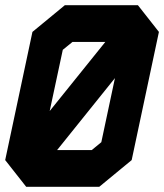

<svg xmlns="http://www.w3.org/2000/svg" viewBox="-35 -720 632 740"><path d="M66 0 -15 -103 90 -597 215 -700H496.5L577.5 -597L472.5 -103L347.5 0ZM185 -141.5H318.5L355.5 -172L408 -419ZM111 -72 82 -107.5 477 -599 503 -563.5 413 -140.5 329.5 -72ZM111 -72H329.5L413 -140.5L503 -563.5L448.5 -630.5H229.5L147 -563.5L57 -140.5ZM57 -140.5 147 -563.5 229.5 -630.5H448.5L477 -599L82 -107.5ZM156.5 -292 371 -558.5H244.5L207 -528Z"/></svg>

Font: Tourney Black
Style: Italic
Weight: 900
Italic angle: -12°
Version: Version 1.015